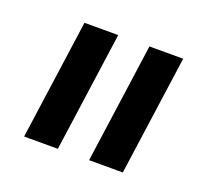

<svg xmlns="http://www.w3.org/2000/svg" viewBox="-62 -766 406 393"><g transform="rotate(20 141.0 -569.5)"><path d="M25 -439 61.5 -700H135L98.5 -439ZM166.5 -439 203 -700H276.5L240 -439Z"/></g></svg>

Font: Urbanist SemiBold
Style: Italic
Weight: 600
Italic angle: -8°
Designer: Corey Hu
Foundry: Corey Hu
Version: Version 1.321; ttfautohint (v1.8.4.7-5d5b)